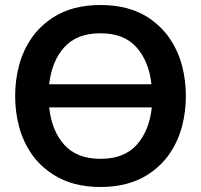

<svg xmlns="http://www.w3.org/2000/svg" viewBox="-20 -737 804 767"><path d="M381.5 10Q269.5 10 193 -39.5Q139 -74 105.5 -123Q72 -172 56.2 -231Q40.5 -290 40.5 -353.5Q40.5 -417 56.2 -476Q72 -535 105.5 -584Q139 -633 193 -668Q269.5 -717 381.5 -717Q493.5 -717 570.5 -668Q624 -633 657.5 -584Q691 -535 706.8 -476Q722.5 -417 722.5 -353.5Q722.5 -290 706.8 -231Q691 -172 657.5 -123Q624 -74 570.5 -39.5Q493.5 10 381.5 10ZM585 -400.5Q575 -492 525.2 -548Q475.5 -604 381.5 -604Q286.5 -604 236.5 -548Q186.5 -492 176.5 -400.5ZM381.5 -102.5Q476.5 -102.5 526.5 -159Q576.5 -215.5 586.5 -308H176.5Q186 -216 236.2 -159.2Q286.5 -102.5 381.5 -102.5Z"/></svg>

Font: Acari Sans
Style: Bold
Weight: 700
Designer: Alfredo Marco Pradil and Stefan Peev (font) & Cristiano Sobral (main changes)
Foundry: Alfredo Marco Pradil and Stefan Peev (font) & Cristiano Sobral (main changes)
Version: Version 1.063; ttfautohint (v1.8.3)